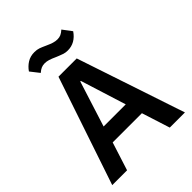

<svg xmlns="http://www.w3.org/2000/svg" viewBox="-262 -1090 1227 1227"><g transform="rotate(-45 351.0 -476.5)"><path d="M346 -833Q320 -845 302 -850.5Q284 -856 267 -856Q250 -856 236 -850Q222 -844 206 -830L159 -890Q178 -918 206 -935.5Q234 -953 271 -953Q294 -953 311 -947Q328 -941 354 -929Q380 -917 398 -911.5Q416 -906 433 -906Q451 -906 464.5 -912Q478 -918 495 -933L541 -872Q498 -809 430 -809Q411 -809 395 -814Q379 -819 365.5 -825Q352 -831 346 -833ZM156 0H22L269 -733H434L679 0H542L481 -191H217ZM346 -613 248 -304H448L351 -613Z"/></g></svg>

Font: IBM Plex Sans JP SemiBold
Style: Regular
Weight: 600
Designer: Mike Abbink; Paul van der Laan; Pieter van Rosmalen; Wujin Sim; Yejin Wi; Jinhee Kim; Boomi Park; Yona Kim; Kichan Ma
Foundry: Sandoll Inc.
Version: Version 1.001